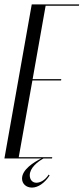

<svg xmlns="http://www.w3.org/2000/svg" viewBox="-28 -719 379 871"><path d="M116 -699 -8 0H159C125 17 72 50 72 91C72 114 90 132 117 132C145 132 175 111 197 77L193 73C177 98 155 110 137 110C119 110 107 96 107 76C107 43 142 15 169 0H208L209 -6H57L119 -354H249L250 -360H120L179 -693H330L331 -699Z"/></svg>

Font: Moniqa Ita Display
Style: Italic
Weight: 400
Italic angle: -10°
Designer: Rajesh Rajput
Foundry: Rajesh Rajput
Version: Version 1.000